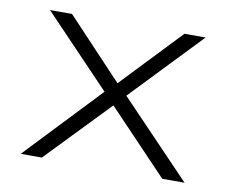

<svg xmlns="http://www.w3.org/2000/svg" viewBox="-61 -568 772 644"><g transform="rotate(10 325.0 -246.0)"><path d="M47 0 301 -268V-240L60 -492H135L326 -289H325L518 -492H590L352 -243V-264L605 0H529L324 -215H326L119 0Z"/></g></svg>

Font: Nunito Sans 7pt Expanded ExtraLight
Style: Regular
Weight: 250
Width: 7
Designer: Vernon Adams
Foundry: Vernon Adams
Version: Version 3.101;gftools[0.9.27]